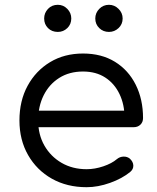

<svg xmlns="http://www.w3.org/2000/svg" viewBox="-20 -775 656 800"><path d="M341 5Q259 5 196 -30.5Q133 -66 97 -129Q61 -192 61 -273Q61 -355 95 -417.5Q129 -480 188.5 -516Q248 -552 326 -552Q403 -552 459 -517.5Q515 -483 545.5 -422Q576 -361 576 -283Q576 -266 565 -255.5Q554 -245 537 -245H119V-314H541L499 -284Q499 -339 478 -383Q457 -427 418.5 -452Q380 -477 326 -477Q269 -477 227 -450.5Q185 -424 162 -378Q139 -332 139 -273Q139 -214 165 -168.5Q191 -123 236.5 -96.5Q282 -70 341 -70Q375 -70 410.5 -82Q446 -94 467 -112Q479 -122 494.5 -122.5Q510 -123 521 -114Q535 -101 535.5 -85.5Q536 -70 523 -59Q489 -31 438.5 -13Q388 5 341 5ZM221 -642Q196 -642 180 -658Q164 -674 164 -698Q164 -721 180 -738Q196 -755 221 -755Q244 -755 260.5 -738Q277 -721 277 -698Q277 -674 260.5 -658Q244 -642 221 -642ZM434 -642Q410 -642 393.5 -658Q377 -674 377 -698Q377 -721 393.5 -738Q410 -755 434 -755Q457 -755 474 -738Q491 -721 491 -698Q491 -674 474 -658Q457 -642 434 -642Z"/></svg>

Font: Comfortaa Medium
Style: Regular
Weight: 500
Designer: Johan Aakerlund
Foundry: Johan Aakerlund
Version: Version 3.104; ttfautohint (v1.8.1.43-b0c9)